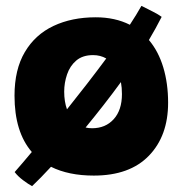

<svg xmlns="http://www.w3.org/2000/svg" viewBox="-20 -589 635 655"><path d="M300 10Q214 10 154 -20Q117.5 19.5 89.5 46Q77 39.5 59 26Q41 12.5 30 -2Q56.5 -32 88.5 -70.5Q29.5 -139 29.5 -262.5Q29.5 -352 64.8 -411.5Q100 -471 162.5 -500.5Q225 -530 306.5 -530Q372.5 -530 423 -504.5Q446.5 -540.5 462.5 -569Q481.5 -559.5 501.2 -549.5Q521 -539.5 531.5 -531.5Q512.5 -494 488 -452.5Q520.5 -414 537 -359.2Q553.5 -304.5 553.5 -238.5Q553.5 -125.5 488 -57.8Q422.5 10 300 10ZM199 -276.5Q199 -242.5 208.5 -216Q242.5 -258.5 276.8 -302.8Q311 -347 342.5 -389.5Q322.5 -401 297.5 -401Q262 -401 240.2 -382.5Q218.5 -364 208.8 -335.2Q199 -306.5 199 -276.5ZM294 -151.5Q340 -151.5 368 -182.5Q396 -213.5 396 -268Q396 -290 392.5 -309Q363 -268.5 332.5 -229.5Q302 -190.5 272 -154Q282.5 -151.5 294 -151.5Z"/></svg>

Font: Grandstander ExtraBold
Style: Regular
Weight: 800
Designer: Tyler Finck
Foundry: Etcetera Type Co
Version: Version 1.200; ttfautohint (v1.8.3)